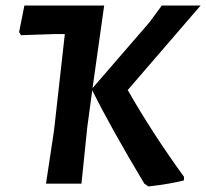

<svg xmlns="http://www.w3.org/2000/svg" viewBox="-20 -663 744 693"><path d="M356 -643 314 -345 519 -582 564 -643H704L441 -338Q532 -179 644 -25V-12Q595 1 516 10L501 0Q380 -202 313 -337L295 -204L274 0H146L175 -192L214 -540H174L56 -536L49 -547L68 -643Z"/></svg>

Font: Alegreya Sans SC
Style: Bold Italic
Weight: 700
Italic angle: -7°
Designer: Juan Pablo del Peral
Foundry: Huerta Tipografica
Version: Version 2.007